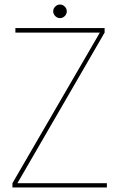

<svg xmlns="http://www.w3.org/2000/svg" viewBox="-20 -828 527 848"><path d="M57 -19H452V0H35V-19L421 -684H48V-704H442V-684ZM245 -748Q233 -748 224 -757Q215 -766 215 -778Q215 -790 224 -799Q233 -808 245 -808Q257 -808 266 -799Q275 -790 275 -778Q275 -766 266 -757Q257 -748 245 -748Z"/></svg>

Font: Fz Poppins Thin
Style: Regular
Weight: 100
Designer: Ninad Kale (Devanagari), Jonny Pinhorn (Latin)
Foundry: Indian Type Foundry
Version: Vit hóa bi Vntype.Com & FontZin.Com